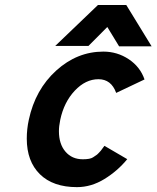

<svg xmlns="http://www.w3.org/2000/svg" viewBox="-20 -747 637 781"><path d="M452.6 -369.1Q432.6 -424.8 380.4 -424.8Q328.1 -424.8 284.2 -378.2Q240.2 -331.5 225.1 -259.8Q219.7 -233.9 219.7 -213.4Q219.7 -161.1 246.3 -130.1Q272.9 -99.1 316.9 -99.1Q346.7 -99.1 358.2 -106.9Q369.6 -114.7 372.8 -116.7Q376 -118.7 382.3 -125.5Q388.7 -132.3 390.1 -134Q391.6 -135.7 397.7 -144.3Q403.8 -152.8 404.8 -153.8L497.6 -99.6Q458.5 -51.8 404.8 -18.8Q351.1 14.2 293 14.2Q195.8 14.2 142.3 -38.3Q88.9 -90.8 88.9 -183.1Q88.9 -221.7 97.2 -259.8Q123.5 -382.8 208.7 -460Q293.9 -537.1 400.4 -537.1Q457 -537.1 503.7 -506.1Q550.3 -475.1 567.9 -423.8ZM596.7 -558.6H464.4L416.5 -637.2L339.8 -560.1H204.6L378.4 -726.6H493.7Z"/></svg>

Font: Tuffy
Style: BoldItalic
Weight: 700
Italic angle: -12°
Designer: Thatcher Ulrich, Karoly Barta, Michael Everson
Version: Version 001.271